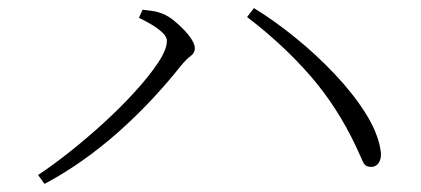

<svg xmlns="http://www.w3.org/2000/svg" viewBox="-20 -585 1040 474"><path d="M74 -153Q109 -176 152 -210Q195 -244 237 -282.5Q279 -321 314 -359.5Q349 -398 370.5 -430.5Q392 -463 392 -484Q392 -495 379.5 -506Q367 -517 350.5 -526.5Q334 -536 323 -541L332 -561Q342 -560 356 -558Q370 -556 384 -550Q396 -545 409 -534.5Q422 -524 434 -511.5Q446 -499 453.5 -487Q461 -475 461 -466Q461 -454 450.5 -446.5Q440 -439 427 -423Q392 -379 352.5 -337Q313 -295 270.5 -257.5Q228 -220 182.5 -188Q137 -156 90 -131ZM896 -173Q882 -173 876.5 -184.5Q871 -196 859 -223Q813 -321 746 -398Q679 -475 590 -543L607 -565Q656 -535 708 -493Q760 -451 805.5 -403Q851 -355 881.5 -307Q912 -259 919 -217Q922 -202 919 -192Q916 -182 910 -177.5Q904 -173 896 -173Z"/></svg>

Font: Noto Serif HK ExtraLight
Style: Regular
Weight: 200
Designer: Ryoko NISHIZUKA 西塚涼子 (kana & ideographs); Frank Grießhammer (Latin, Greek & Cyrillic); Wenlong ZHANG 张文龙 (bopomofo); San
Foundry: Adobe
Version: Version 2.002-H1;hotconv 1.1.0;makeotfexe 2.6.0